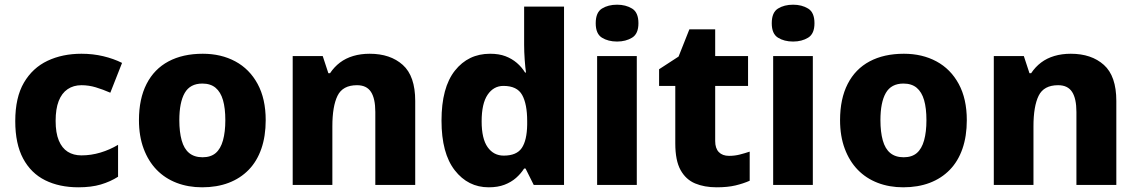

<svg xmlns="http://www.w3.org/2000/svg" viewBox="-20 -788 4843 818"><path d="M314 10Q233 10 172.5 -20Q112 -50 78.5 -112.5Q45 -175 45 -272Q45 -373 82 -436Q119 -499 182.5 -529Q246 -559 327 -559Q376 -559 420 -548.5Q464 -538 500 -520L450 -393Q418 -407 388 -416Q358 -425 327 -425Q293 -425 268 -408Q243 -391 230 -357.5Q217 -324 217 -273Q217 -222 230.5 -189.5Q244 -157 268.5 -141.5Q293 -126 327 -126Q368 -126 408 -138Q448 -150 483 -171V-35Q450 -14 409.5 -2Q369 10 314 10Z M1112 -276Q1112 -208 1093.5 -154.5Q1075 -101 1039.5 -64.5Q1004 -28 954 -9Q904 10 841 10Q782 10 732.5 -9Q683 -28 647.5 -64.5Q612 -101 592 -154.5Q572 -208 572 -276Q572 -367 604.5 -430.5Q637 -494 698 -526.5Q759 -559 844 -559Q922 -559 982.5 -526.5Q1043 -494 1077.5 -430.5Q1112 -367 1112 -276ZM744 -276Q744 -226 754 -190Q764 -154 786 -136Q808 -118 843 -118Q878 -118 899 -136Q920 -154 930 -190Q940 -226 940 -276Q940 -327 930 -361.5Q920 -396 898.5 -414Q877 -432 842 -432Q790 -432 767 -392Q744 -352 744 -276Z M1555 -559Q1643 -559 1696 -511.5Q1749 -464 1749 -358V0H1579V-311Q1579 -368 1560.5 -396.5Q1542 -425 1501 -425Q1440 -425 1418 -380Q1396 -335 1396 -250V0H1227V-549H1355L1379 -476H1386Q1404 -503 1428.5 -521.5Q1453 -540 1485 -549.5Q1517 -559 1555 -559Z M2062 10Q1974 10 1917.5 -62.5Q1861 -135 1861 -274Q1861 -415 1918 -487Q1975 -559 2068 -559Q2106 -559 2133.5 -548.5Q2161 -538 2182 -520Q2203 -502 2217 -479H2221Q2218 -498 2215.5 -532.5Q2213 -567 2213 -598V-760H2383V0H2254L2219 -70H2213Q2199 -48 2178.5 -30Q2158 -12 2129.5 -1Q2101 10 2062 10ZM2126 -125Q2181 -125 2203 -157.5Q2225 -190 2226 -257V-272Q2226 -345 2204.5 -383.5Q2183 -422 2125 -422Q2083 -422 2057.5 -384.5Q2032 -347 2032 -271Q2032 -197 2057.5 -161Q2083 -125 2126 -125Z M2693 -549V0H2524V-549ZM2609 -768Q2646 -768 2673 -751.5Q2700 -735 2700 -689Q2700 -644 2673 -627.5Q2646 -611 2609 -611Q2571 -611 2544.5 -627.5Q2518 -644 2518 -689Q2518 -735 2544.5 -751.5Q2571 -768 2609 -768Z M3086 -124Q3110 -124 3131.5 -129.5Q3153 -135 3174 -142V-18Q3147 -6 3113.5 2Q3080 10 3033 10Q2981 10 2941.5 -6.5Q2902 -23 2879.5 -63.5Q2857 -104 2857 -177V-422H2788V-493L2871 -547L2917 -663H3027V-549H3167V-422H3027V-187Q3027 -156 3042.5 -140Q3058 -124 3086 -124Z M3443 -549V0H3274V-549ZM3359 -768Q3396 -768 3423 -751.5Q3450 -735 3450 -689Q3450 -644 3423 -627.5Q3396 -611 3359 -611Q3321 -611 3294.5 -627.5Q3268 -644 3268 -689Q3268 -735 3294.5 -751.5Q3321 -768 3359 -768Z M4099 -276Q4099 -208 4080.5 -154.5Q4062 -101 4026.5 -64.5Q3991 -28 3941 -9Q3891 10 3828 10Q3769 10 3719.5 -9Q3670 -28 3634.5 -64.5Q3599 -101 3579 -154.5Q3559 -208 3559 -276Q3559 -367 3591.5 -430.5Q3624 -494 3685 -526.5Q3746 -559 3831 -559Q3909 -559 3969.5 -526.5Q4030 -494 4064.5 -430.5Q4099 -367 4099 -276ZM3731 -276Q3731 -226 3741 -190Q3751 -154 3773 -136Q3795 -118 3830 -118Q3865 -118 3886 -136Q3907 -154 3917 -190Q3927 -226 3927 -276Q3927 -327 3917 -361.5Q3907 -396 3885.5 -414Q3864 -432 3829 -432Q3777 -432 3754 -392Q3731 -352 3731 -276Z M4542 -559Q4630 -559 4683 -511.5Q4736 -464 4736 -358V0H4566V-311Q4566 -368 4547.5 -396.5Q4529 -425 4488 -425Q4427 -425 4405 -380Q4383 -335 4383 -250V0H4214V-549H4342L4366 -476H4373Q4391 -503 4415.5 -521.5Q4440 -540 4472 -549.5Q4504 -559 4542 -559Z"/></svg>

Font: Noto Sans Khmer ExtraBold
Style: Regular
Weight: 800
Version: Version 2.003